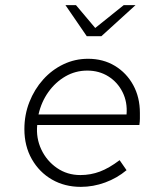

<svg xmlns="http://www.w3.org/2000/svg" viewBox="-20 -718 640 748"><path d="M295 10Q232 10 182.5 -18.5Q133 -47 104 -98Q75 -149 75 -215Q75 -271 94.5 -320.5Q114 -370 148 -408Q182 -446 227 -467.5Q272 -489 323 -489Q382 -489 427.5 -461.5Q473 -434 499 -386.5Q525 -339 525 -278Q525 -267 525 -256Q525 -245 523 -231H125Q120 -180 141 -135.5Q162 -91 202 -63.5Q242 -36 293 -36Q333 -36 369 -49.5Q405 -63 446 -94L473 -55Q436 -24 389.5 -7Q343 10 295 10ZM130 -272H473Q477 -320 457.5 -359Q438 -398 402 -420.5Q366 -443 320 -443Q274 -443 235 -420.5Q196 -398 168.5 -359.5Q141 -321 130 -272ZM318 -577 235 -698H276L351 -609L462 -698H508L375 -577Z"/></svg>

Font: Red Hat Mono
Style: Italic
Weight: 300
Italic angle: -12°
Monospace: yes
Designer: Pentagram, MCKL
Foundry: Pentagram, MCKL
Version: Version 1.023